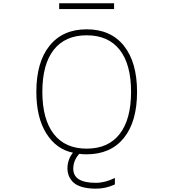

<svg xmlns="http://www.w3.org/2000/svg" viewBox="-20 -919 1040 1158"><path d="M304.7 -110.4Q373 -22.5 502.9 -22.5Q632.8 -22.5 701.7 -110.8Q770.5 -199.2 770.5 -365.2Q770.5 -531.2 701.7 -618.7Q632.8 -706.1 502.9 -706.1Q373 -706.1 304.2 -618.7Q235.4 -531.2 235.4 -365.2Q235.4 -199.2 304.7 -110.4ZM336.9 -864.3V-899.4H668V-864.3ZM199.2 -365.2Q199.2 -543.9 278.8 -643.1Q358.4 -742.2 502.9 -742.2Q647.5 -742.2 727.1 -643.1Q806.6 -543.9 806.6 -364.7Q806.6 -185.5 727.1 -86.9Q647.5 11.7 502 11.7Q475.6 11.7 458 8.8Q421.9 48.8 421.9 98.6Q421.9 183.6 557.6 183.6Q614.3 183.6 672.9 154.3V193.4Q615.2 219.7 557.6 218.8Q505.9 218.8 469.7 207Q433.6 195.3 416.5 175.3Q399.4 155.3 393.1 136.2Q386.7 117.2 386.7 98.6Q386.7 43 419.9 2Q319.3 -18.6 259.3 -114.3Q199.2 -210 199.2 -365.2Z"/></svg>

Font: Gen Shin Gothic Monospace ExtraLight
Style: Regular
Weight: 200
Designer: [Source Han Sans]
Ryoko NISHIZUKA  (kana & ideographs); Paul D. Hunt (Latin, Greek & Cyrillic); Wenlong ZHANG  (bopomofo
Version: Version 1.002.20150607